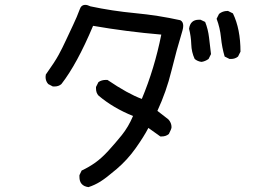

<svg xmlns="http://www.w3.org/2000/svg" viewBox="-20 -733 1040 788"><path d="M343 35Q306 30 306 -7V-14L315 -33Q345 -47 371 -65.5Q397 -84 424.5 -114Q452 -144 479.5 -178Q507 -212 526 -257Q444 -290 384 -341Q374 -352 374 -370V-376L384 -396Q397 -405 414 -405H421Q505 -348 562 -327Q614 -451 642 -591Q500 -603 362 -627Q296 -470 232 -388Q221 -378 203 -378H197L178 -388Q167 -400 167 -417L168 -427Q205 -479 220.5 -507.5Q236 -536 250.5 -567.5Q265 -599 280.5 -631.5Q296 -664 307 -694Q313 -713 330 -713Q339 -713 351 -707Q440 -688 535 -679Q630 -670 720 -650Q732 -644 732 -627Q732 -619 729 -608Q704 -526 683.5 -442Q663 -358 626 -278L671 -243Q684 -229 684 -211Q684 -204 673 -183Q661 -173 644 -173H638L589 -208Q571 -173 537 -125Q503 -77 459 -39.5Q415 -2 391.5 12.5Q368 27 343 35ZM807 -479Q791 -481 779 -491Q766 -519 765 -551Q764 -583 756 -615Q761 -652 796 -652H803L822 -643Q834 -613 838 -578.5Q842 -544 846 -511L836 -491Q822 -481 807 -479ZM928 -491H922L902 -501Q891 -538 887 -578.5Q883 -619 869 -656L879 -676Q894 -688 913 -688H916L936 -678Q967 -614 967 -521L957 -501Q945 -491 928 -491Z"/></svg>

Font: Xiaolai Mono SC
Style: Regular
Weight: 400
Monospace: yes
Designer: LXGW / Nozomi Seto
Version: Version 3.113;September 30, 2024